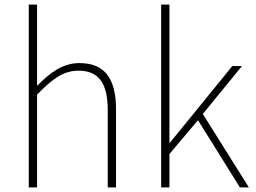

<svg xmlns="http://www.w3.org/2000/svg" viewBox="-20 -814 1114 834"><path d="M105 0H141V-403C208 -472 256 -507 321 -507C411 -507 448 -450 448 -334V0H484V-339C484 -475 433 -540 325 -540C252 -540 197 -498 141 -441V-794H105Z M680 0H716V-145L840 -292L1022 0H1061L861 -319L1031 -527H989L718 -194H716V-794H680Z"/></svg>

Font: Noto Sans T Chinese Thin
Style: Regular
Weight: 100
Designer: Ryoko NISHIZUKA (kana & ideographs); Paul D. Hunt (Latin, Greek & Cyrillic); Wenlong ZHANG (bopomofo); Sandoll Communica
Foundry: Adobe Systems Incorporated
Version: Version 1.000;PS 1;hotconv 1.0.78;makeotf.lib2.5.61930